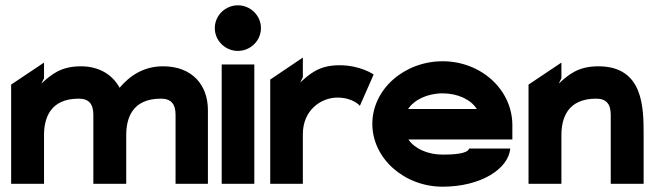

<svg xmlns="http://www.w3.org/2000/svg" viewBox="-20 -693 2483 724"><path d="M22 0H146V-183C146 -246 168 -321 277 -321C315 -321 332 -301 332 -260V0H456V-183C456 -247 478 -321 587 -321C625 -321 642 -301 642 -260V0H764V-278C764 -372 705 -443 595 -443C521 -443 469 -407 431 -362C404 -412 353 -443 285 -443C207 -443 172 -410 136 -378L146 -398V-457L22 -374Z M790 -587C790 -539 830 -501 877 -501C924 -501 964 -539 964 -587C964 -635 924 -673 877 -673C830 -673 790 -635 790 -587ZM816 0H939V-450H816Z M1389 -412C1389 -412 1340 -447 1260 -447C1182 -447 1148 -414 1112 -382L1122 -402V-476L999 -393V0H1122V-187C1122 -280 1193 -325 1252 -325C1312 -325 1337 -294 1337 -294Z M1384 -226C1384 -95 1505 11 1649 11C1794 11 1898 -57 1904 -133H1749C1744 -112 1684 -110 1649 -110C1592 -110 1543 -133 1520 -167H1912V-221C1912 -355 1794 -462 1649 -462C1505 -462 1384 -357 1384 -226ZM1519 -282C1541 -316 1591 -341 1649 -341C1707 -341 1756 -317 1778 -282Z M1973 0H2097V-183C2097 -246 2119 -321 2228 -321C2266 -321 2283 -301 2283 -260V0H2407V-183C2407 -287 2407 -443 2236 -443C2158 -443 2123 -410 2087 -378L2097 -398V-457L1973 -374Z"/></svg>

Font: Charger EcoBlack
Style: Black
Weight: 1000
Designer: Jasper
Foundry: Cannot Into Space Fonts
Version: Version 1.1